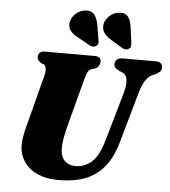

<svg xmlns="http://www.w3.org/2000/svg" viewBox="-62 -1011 959 1080"><g transform="rotate(5 417.0 -471.0)"><path d="M553 -233 632.5 -509.5Q645.5 -557.5 640 -585.8Q634.5 -614 607.5 -624L596.5 -628Q578.5 -637 572 -645.2Q565.5 -653.5 566 -666.5Q566 -680.5 576.8 -690.2Q587.5 -700 608.5 -700H797.5Q816 -700 824.8 -691.5Q833.5 -683 833.5 -669Q833.5 -652.5 824 -643.5Q814.5 -634.5 798.5 -627L789 -623.5Q761.5 -611.5 743.8 -584Q726 -556.5 712 -503.5L633.5 -227Q609 -141 565.2 -88.2Q521.5 -35.5 458.5 -11.2Q395.5 13 312.5 13Q235.5 13 185 -11.5Q134.5 -36 109.5 -77Q84.5 -118 85 -168Q85.5 -189 90 -215.2Q94.5 -241.5 101.2 -268Q108 -294.5 114 -315.5L178.5 -565.5Q185 -587.5 182.2 -605Q179.5 -622.5 170 -628L154 -633.5Q142 -643 136.8 -649.8Q131.5 -656.5 132 -669Q132.5 -682 141.2 -691Q150 -700 165.5 -700H450Q487 -700 487 -671Q486.5 -659 479.5 -647Q472.5 -635 458.5 -629.5L440.5 -625Q425 -619.5 418.2 -605.2Q411.5 -591 403.5 -563L338.5 -316.5Q324 -263 318 -229.2Q312 -195.5 311.5 -171.5Q311 -122.5 334.2 -98Q357.5 -73.5 398.5 -73.5Q447.5 -73.5 487.5 -108.2Q527.5 -143 553 -233ZM450 -878 464.5 -789.5Q466.5 -780.5 465.5 -772.5Q464.5 -764.5 456 -757.5Q448 -752 438 -751.8Q428 -751.5 419.5 -756L347.5 -796Q317.5 -812 304 -830.5Q290.5 -849 294 -876.5Q298.5 -903 321 -924.5Q343.5 -946 375 -950Q409.5 -954 426.2 -933.8Q443 -913.5 450 -878ZM638 -878 650 -788.5Q651 -779 649.2 -771Q647.5 -763 638.5 -757Q631 -751.5 620.8 -751.8Q610.5 -752 603 -757L533 -799.5Q505 -817 492.8 -836.8Q480.5 -856.5 485 -884.5Q490.5 -910 514 -931.2Q537.5 -952.5 569.5 -954.5Q603.5 -957 618.5 -935.8Q633.5 -914.5 638 -878Z"/></g></svg>

Font: Fraunces Black
Style: Italic
Weight: 900
Italic angle: -16°
Version: Version 1.000;[b76b70a41]